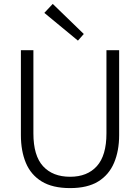

<svg xmlns="http://www.w3.org/2000/svg" viewBox="-20 -950 717 983"><path d="M339 13Q249 13 193.5 -21Q138 -55 112.5 -116Q87 -177 87 -258V-693H151V-267Q151 -153 200.5 -99Q250 -45 339 -45Q427 -45 476 -99.5Q525 -154 525 -267V-693H590V-258Q590 -178 564 -116.5Q538 -55 483 -21Q428 13 339 13ZM379 -742 207 -884 250 -930 409 -776Z"/></svg>

Font: Ubuntu Sans Light
Style: Regular
Weight: 300
Designer: Dalton Maag Ltd
Foundry: Dalton Maag Ltd
Version: Version 1.006; ttfautohint (v1.8.4.7-5d5b)